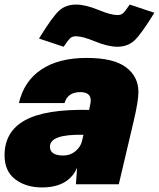

<svg xmlns="http://www.w3.org/2000/svg" viewBox="-24 -808 697 842"><path d="M356 -554Q474 -554 528.5 -513Q583 -472 583 -405Q583 -364 562 -276L497 0H309L314 -72Q276 14 160 14Q90 14 43 -21.5Q-4 -57 -4 -127Q-4 -231 85.5 -280.5Q175 -330 367 -326L369 -337Q374 -358 374 -367Q374 -404 328 -404Q273 -404 259 -356H59Q81 -452 157 -503Q233 -554 356 -554ZM147 -639Q206 -735 235.5 -761.5Q265 -788 310 -788Q350 -788 409 -764Q462 -742 491 -742Q506 -742 515 -749.5Q524 -757 545 -788L653 -752Q594 -656 564.5 -629.5Q535 -603 490 -603Q450 -603 391 -627Q338 -649 309 -649Q294 -649 285 -641.5Q276 -634 255 -603ZM195 -165Q195 -126 254 -126Q284 -126 307 -145Q330 -164 336 -191L342 -217Q195 -220 195 -165Z"/></svg>

Font: Nacelle Black
Style: Italic
Weight: 900
Italic angle: -12°
Designer: Sora Sagano
Foundry: Sora Sagano
Version: Version 1.000;FEAKit 1.0